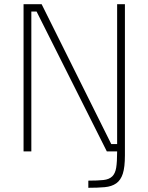

<svg xmlns="http://www.w3.org/2000/svg" viewBox="-20 -720 705 913"><path d="M400 173V139Q445 139 472 136Q499 133 513.5 119Q528 105 532.5 77.5Q537 50 537 0H488L154 -665H129V0H92V-700H178L509 -35H537V-700H574V19Q574 75 564 106Q554 137 532.5 152Q511 167 478 170Q445 173 400 173Z"/></svg>

Font: Storia Sans Thin
Style: Regular
Weight: 100
Designer: Accademia di Belle Arti di Urbino and others
Foundry: Accademia di Belle Arti di Urbino and others.
Version: Version 60.001;May 25, 2020;FontCreator 12.0.0.2522 64-bit